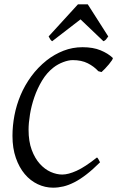

<svg xmlns="http://www.w3.org/2000/svg" viewBox="-20 -846 537 879"><path d="M496.1 -581.1Q498 -578.6 492.7 -570.3Q487.3 -562 478.8 -551.8Q470.2 -541.5 460.7 -531.5Q451.2 -521.5 444.8 -516.1L430.2 -520Q410.2 -542 381.6 -556.4Q353 -570.8 313 -570.8Q293.5 -570.8 269 -561.5Q244.6 -552.2 225.1 -537.1Q194.3 -513.2 172.6 -477.1Q150.9 -440.9 137.2 -401.1Q123.5 -361.3 117.2 -322Q110.8 -282.7 110.8 -252Q110.8 -198.7 125.2 -159.9Q139.6 -121.1 162.4 -95.9Q185.1 -70.8 212.2 -58.8Q239.3 -46.9 265.1 -46.9Q292.5 -46.9 330.8 -64.2Q369.1 -81.5 423.8 -125Q426.3 -124 428.2 -120.8Q430.2 -117.7 432.1 -114.3Q434.1 -110.8 435.5 -107.7Q437 -104.5 438 -103Q404.8 -69.8 375.7 -47.4Q346.7 -24.9 320.3 -11.5Q293.9 2 270 7.6Q246.1 13.2 223.1 13.2Q186.5 13.2 152.8 -2.7Q119.1 -18.6 93.5 -48.8Q67.9 -79.1 52.5 -123.3Q37.1 -167.5 37.1 -224.1Q37.1 -270 46.1 -317.6Q55.2 -365.2 74.2 -410.4Q93.3 -455.6 123 -496.3Q152.8 -537.1 193.8 -569.8Q229.5 -597.7 270.8 -613.8Q312 -629.9 357.9 -629.9Q406.2 -629.9 440.4 -615.7Q474.6 -601.6 496.1 -581.1ZM475.6 -679.2Q468.8 -669.4 465.1 -665Q461.4 -660.6 453.6 -657.2L348.6 -757.3L218.8 -657.2Q214.4 -660.2 210.9 -664.8Q207.5 -669.4 202.6 -679.2L336.9 -826.2H381.8L475.6 -679.2Z"/></svg>

Font: Gentium
Style: Italic
Weight: 400
Italic angle: -7°
Designer: J. Victor Gaultney
Version: Version 1.02; 2005; OFL release